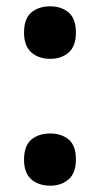

<svg xmlns="http://www.w3.org/2000/svg" viewBox="-20 -575 316 607"><path d="M56 -70Q56 -114 79 -133.5Q102 -153 139 -153Q174 -153 197 -134Q220 -115 220 -71Q220 -28 197 -8Q174 12 139 12Q102 12 79 -8Q56 -28 56 -70ZM56 -472Q56 -516 79 -535.5Q102 -555 139 -555Q174 -555 197 -535.5Q220 -516 220 -472Q220 -429 197 -409Q174 -389 139 -389Q102 -389 79 -409.5Q56 -430 56 -472Z"/></svg>

Font: Noto Sans Thai SemiCondensed
Style: Bold
Weight: 700
Width: 4
Designer: Monotype Design Team
Foundry: Monotype Imaging Inc.
Version: Version 2.001